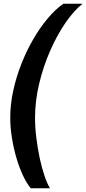

<svg xmlns="http://www.w3.org/2000/svg" viewBox="-20 -758 463 1030"><path d="M145 252Q124 227 104 185Q84 143 68.5 90.5Q53 38 44 -18Q35 -74 35 -127Q35 -198 51 -271.5Q67 -345 95 -416Q123 -487 159.5 -549.5Q196 -612 237 -660.5Q278 -709 320 -738H423Q377 -702 331.5 -636Q286 -570 249 -485.5Q212 -401 190 -308.5Q168 -216 168 -127Q168 -74 175 -18Q182 38 193 90Q204 142 218.5 184.5Q233 227 248 252Z"/></svg>

Font: Gantari
Style: Bold Italic
Weight: 700
Italic angle: -10°
Designer: Anugrah Pasau
Foundry: Lafontype
Version: Version 1.000; ttfautohint (v1.8.4.7-5d5b)